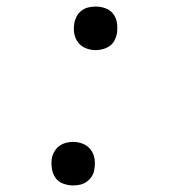

<svg xmlns="http://www.w3.org/2000/svg" viewBox="-20 -558 540 586"><path d="M272 -405Q256 -405 241.5 -411Q227 -417 218 -429Q209 -441 206.5 -456.5Q204 -472 207 -488Q209 -499 214.5 -509Q220 -519 229.5 -526Q239 -533 250 -535.5Q261 -538 272 -538Q288 -538 302.5 -532.5Q317 -527 326 -515Q335 -503 337 -487.5Q339 -472 337 -456Q335 -445 329.5 -434.5Q324 -424 314.5 -417.5Q305 -411 294 -408Q283 -405 272 -405ZM203 8Q188 8 173 2.5Q158 -3 149.5 -15Q141 -27 138.5 -42.5Q136 -58 138 -74Q140 -85 146 -95.5Q152 -106 161 -112.5Q170 -119 181 -122Q192 -125 203 -125Q219 -125 233.5 -119Q248 -113 257 -101Q266 -89 268.5 -73.5Q271 -58 268 -42Q267 -31 261 -21Q255 -11 245.5 -4Q236 3 225 5.5Q214 8 203 8Z"/></svg>

Font: Iosevka Curly Light Oblique
Style: Regular
Weight: 300
Italic angle: -9°
Monospace: yes
Designer: Belleve Invis
Foundry: Belleve Invis
Version: Version 11.1.0; ttfautohint (v1.8.3)